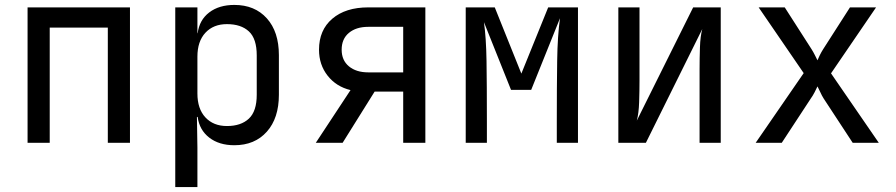

<svg xmlns="http://www.w3.org/2000/svg" viewBox="-20 -580 3640 780"><path d="M92 0V-550H508V0H418V-468H182V0Z M692 180V-550H782V-445H783Q790 -499 830 -529.5Q870 -560 932 -560Q1015 -560 1064 -505.5Q1113 -451 1113 -356V-195Q1113 -100 1064 -45Q1015 10 932 10Q870 10 830 -21Q790 -52 783 -105H780L782 20V180ZM902 -68Q959 -68 991 -98Q1023 -128 1023 -195V-355Q1023 -423 991 -452.5Q959 -482 902 -482Q847 -482 814.5 -447Q782 -412 782 -350V-200Q782 -138 814.5 -103Q847 -68 902 -68Z M1263 0 1404 -214Q1346 -228 1311 -272.5Q1276 -317 1276 -378Q1276 -458 1330 -504Q1384 -550 1476 -550H1708V0H1618V-208H1502L1372 0ZM1476 -286H1618V-471H1476Q1427 -471 1397.5 -446.5Q1368 -422 1368 -378Q1368 -335 1397.5 -310.5Q1427 -286 1476 -286Z M1872 0V-550H1990L2098 -281L2207 -550H2328V0H2242V-85Q2242 -228 2243.5 -332Q2245 -436 2255 -506L2138 -215H2056L1946 -490Q1955 -428 1956.5 -332Q1958 -236 1958 -85V0Z M2492 0V-550H2578V-254Q2578 -211 2576.5 -165Q2575 -119 2567 -90L2796 -550H2908V0H2822V-297Q2822 -341 2823.5 -387Q2825 -433 2833 -462L2604 0Z M3050 0 3245 -283 3062 -550H3168L3277 -380Q3284 -369 3290.5 -356Q3297 -343 3301 -335Q3304 -343 3310.5 -356Q3317 -369 3324 -380L3433 -550H3539L3356 -282L3550 0H3444L3326 -180Q3319 -191 3312.5 -205.5Q3306 -220 3301 -229Q3297 -220 3289.5 -205.5Q3282 -191 3274 -180L3156 0Z"/></svg>

Font: JetBrainsMonoNL NF
Style: Regular
Weight: 400
Designer: Philipp Nurullin, Konstantin Bulenkov
Foundry: JetBrains
Version: Version 2.304; ttfautohint (v1.8.4.7-5d5b);Nerd Fonts 3.2.1